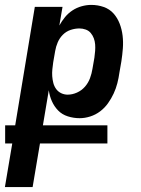

<svg xmlns="http://www.w3.org/2000/svg" viewBox="-53 -548 573 783"><path d="M-33 215 -3 37H-32V-37H9L89 -520H202L189 -444Q199 -462 212 -478Q225 -494 242.5 -505.5Q260 -517 280 -522.5Q300 -528 319 -528Q346 -528 370 -519.5Q394 -511 410 -493Q426 -475 435 -451.5Q444 -428 447 -402.5Q450 -377 448 -350.5Q446 -324 442 -298L434 -252Q431 -230 425.5 -208.5Q420 -187 410.5 -166.5Q401 -146 387.5 -127Q374 -108 355.5 -94Q337 -80 315 -73Q293 -66 272 -66Q247 -66 223.5 -73.5Q200 -81 184 -97.5Q168 -114 158.5 -135.5Q149 -157 146 -180L122 -37H385V37H110L80 215ZM223 -162Q242 -162 261 -170.5Q280 -179 293.5 -194.5Q307 -210 314 -229Q321 -248 324 -267L332 -313Q334 -327 335 -340.5Q336 -354 335 -367Q334 -380 329.5 -392Q325 -404 317 -413.5Q309 -423 296.5 -427.5Q284 -432 271 -432Q253 -432 235 -426Q217 -420 203.5 -406.5Q190 -393 182.5 -375.5Q175 -358 172 -340L164 -294Q162 -280 160.5 -265.5Q159 -251 160 -237Q161 -223 164.5 -209.5Q168 -196 176 -185Q184 -174 196.5 -168Q209 -162 223 -162Z"/></svg>

Font: Iosevka Term Curly
Style: Bold Italic
Weight: 700
Italic angle: -9°
Designer: Belleve Invis
Foundry: Belleve Invis
Version: Version 32.3.0